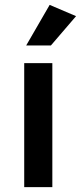

<svg xmlns="http://www.w3.org/2000/svg" viewBox="-20 -765 331 785"><path d="M194 0H79V-507H194ZM188 -579H87L183 -745L291 -699Z"/></svg>

Font: Inria Sans
Style: Bold
Weight: 700
Designer: Black Foundry Team
Foundry: Black Foundry
Version: Version 1.2; ttfautohint (v1.8.3)